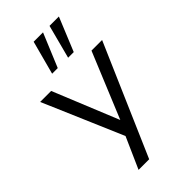

<svg xmlns="http://www.w3.org/2000/svg" viewBox="-281 -830 1087 1087"><g transform="rotate(-45 262.0 -286.5)"><path d="M137 180 228 -25V10L15 -486H103L277 -60H250L426 -486H511L222 180ZM304 -551 357 -753H432L349 -551ZM176 -551 230 -753H305L221 -551Z"/></g></svg>

Font: NunitoSans1
Style: Book
Weight: 400
Designer: Vernon Adams
Foundry: Vernon Adams
Version: Version 3.101;gftools[0.9.27]